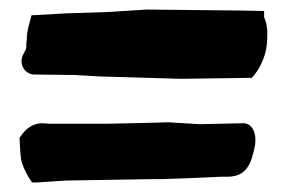

<svg xmlns="http://www.w3.org/2000/svg" viewBox="-20 -546 603 402"><path d="M21 -254C22 -240 22 -228 24 -213V-212C29 -193 38 -177 47 -164H58L118 -168L302 -171H320L376 -173L445 -176H457C500 -176 507 -211 513 -237C517 -253 516 -284 492 -288H491L398 -286C376 -287 354 -289 332 -290L299 -289L209 -287H82L69 -288C46 -288 31 -273 23 -260L21 -258ZM25 -418C25 -404 35 -392 49 -390L134 -389L188 -386L358 -381L507 -383C522 -398 537 -427 539 -456C540 -476 541 -493 533 -510V-523L481 -524L287 -526L208 -521L118 -518L46 -514C42 -498 36 -482 36 -462C35 -458 35 -451 35 -447C35 -440 25 -431 25 -418Z"/></svg>

Font: Vapor
Style: Bd
Weight: 700
Foundry: Cannot Into Space Fonts
Version: Version 0.179